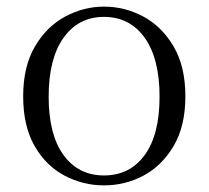

<svg xmlns="http://www.w3.org/2000/svg" viewBox="-20 -546 630 580"><path d="M294 14Q231 14 175 -15.5Q119 -45 84.5 -105Q50 -165 50 -255Q50 -345 85.5 -405.5Q121 -466 177 -496Q233 -526 294 -526Q357 -526 413 -496Q469 -466 504.5 -405.5Q540 -345 540 -255Q540 -165 504.5 -105Q469 -45 413.5 -15.5Q358 14 294 14ZM294 -16Q372 -16 417 -77.5Q462 -139 462 -254Q462 -369 417 -432Q372 -495 294 -495Q217 -495 172 -432Q127 -369 127 -254Q127 -139 172 -77.5Q217 -16 294 -16Z"/></svg>

Font: Early Summer Mincho Light
Style: Regular
Weight: 300
Designer: GuiWonder
Version: Version 1.002